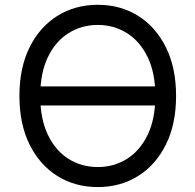

<svg xmlns="http://www.w3.org/2000/svg" viewBox="-20 -757 801 787"><path d="M701.7 -363.8Q701.7 -248.5 660.2 -164.8Q618.7 -81.1 546.1 -35.6Q473.6 9.8 380.9 9.8Q287.6 9.8 215.1 -35.6Q142.6 -81.1 101.1 -164.8Q59.6 -248.5 59.6 -363.8Q59.6 -479 101.1 -562.7Q142.6 -646.5 215.1 -691.9Q287.6 -737.3 380.9 -737.3Q474.1 -737.3 546.4 -691.9Q618.7 -646.5 660.2 -562.7Q701.7 -479 701.7 -363.8ZM616.7 -363.8Q616.7 -458 585.2 -522.9Q553.7 -587.9 500.2 -621.3Q446.8 -654.8 380.9 -654.8Q314.9 -654.8 261.2 -621.3Q207.5 -587.9 176.3 -522.9Q145 -458 145 -363.8Q145 -269.5 176.3 -204.3Q207.5 -139.2 261 -105.7Q314.5 -72.3 380.9 -72.3Q446.8 -72.3 500.2 -105.7Q553.7 -139.2 585.2 -204.3Q616.7 -269.5 616.7 -363.8ZM630.9 -402.8V-324.7H130.9V-402.8Z"/></svg>

Font: Sahel VF Regular
Style: Regular
Weight: 400
Foundry: Saber Rastikerdar (saber.rastikerdar@gmail.com)
Version: Version 3.4.0